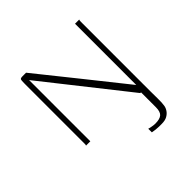

<svg xmlns="http://www.w3.org/2000/svg" viewBox="-169 -607 940 940"><g transform="rotate(-45 301.5 -136.5)"><path d="M95 0Q97 -2 97 -9.5Q97 -17 97 -25Q97 -125 97 -225.5Q97 -326 97 -426Q97 -450 99.5 -455Q102 -460 116 -460Q123 -460 129 -460Q135 -460 140 -460Q225 -354 309.5 -248.5Q394 -143 479 -36Q479 -143 479 -248.5Q479 -354 479 -460Q486 -460 493.5 -460Q501 -460 508 -460Q507 -459 506.5 -454.5Q506 -450 506 -445Q506 -440 506 -434Q506 -317 506 -199.5Q506 -82 506 34Q506 55 506.5 85Q507 115 504 133Q502 146 493.5 158.5Q485 171 470.5 179Q456 187 433 187Q426 187 415 187Q404 187 392 185.5Q380 184 369 182Q369 175 369 169Q369 163 369 157Q374 159 388.5 161.5Q403 164 411 164Q443 164 456.5 152Q470 140 470 109Q470 83 470 57Q470 31 470 6Q470 6 468 6Q466 6 465 6L125 -424Q125 -318 125 -212Q125 -106 125 0Q118 0 110 0Q102 0 95 0Z"/></g></svg>

Font: Genos Thin ExtraLight
Style: Regular
Weight: 250
Version: Version 1.010